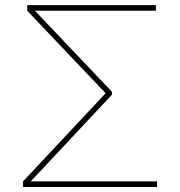

<svg xmlns="http://www.w3.org/2000/svg" viewBox="-20 -748 721 768"><path d="M72.3 0V-22.5L340.3 -308.6Q352.1 -320.8 363.5 -333.3Q375 -345.7 386.5 -357.9Q397.9 -370.1 409.2 -382.3V-367.7Q397.9 -379.9 386.5 -392.1Q375 -404.3 363.5 -416.3Q352.1 -428.2 340.3 -440.4L88.9 -705.1V-727.5H603.5V-705.1H184.1Q165.5 -705.1 146.7 -705.1Q127.9 -705.1 109.4 -705.1L112.8 -712.4Q121.1 -704.1 128.9 -695.6Q136.7 -687 144.8 -678.7Q152.8 -670.4 160.6 -662.1L427.7 -380.9V-369.1L160.6 -84Q149.9 -72.8 139.2 -61.3Q128.4 -49.8 117.7 -38.3Q106.9 -26.9 96.2 -15.1L92.8 -22.5Q115.7 -22.5 138.7 -22.5Q161.6 -22.5 184.1 -22.5H608.4V0Z"/></svg>

Font: Inter Thin
Style: Regular
Weight: 250
Designer: Rasmus Andersson
Foundry: rsms
Version: Version 4.001;git-66647c0bb